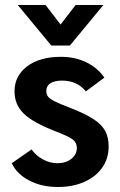

<svg xmlns="http://www.w3.org/2000/svg" viewBox="-20 -737 481 767"><path d="M27 0ZM27 -85 106 -140Q124 -115 152 -100Q180 -85 209 -85Q243 -85 265 -102.5Q287 -120 287 -146Q287 -167 271 -179.5Q255 -192 203 -212Q112 -247 75 -283Q38 -319 38 -372Q38 -434 88.5 -472Q139 -510 223 -510Q279 -510 324 -488.5Q369 -467 397 -427L323 -372Q288 -415 228 -415Q198 -415 181.5 -404.5Q165 -394 165 -374Q165 -360 172 -351Q179 -342 199 -332Q219 -322 263 -305Q322 -282 354.5 -260.5Q387 -239 400.5 -213.5Q414 -188 414 -152Q414 -104 388.5 -67.5Q363 -31 317 -10.5Q271 10 211 10Q146 10 96.5 -16Q47 -42 27 -85ZM51 -717H162L222 -639L282 -717H393L259 -555H185Z"/></svg>

Font: Sarabun
Style: Bold
Weight: 700
Designer: Suppakit Chalermlarp | Katatrad Co.,Ltd.
Foundry: Cadson Demak Co.,Ltd.
Version: Version 1.000; ttfautohint (v1.6)